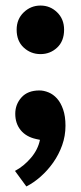

<svg xmlns="http://www.w3.org/2000/svg" viewBox="-20 -490 291 692"><path d="M40 -383Q40 -421 65.5 -445.5Q91 -470 126 -470Q161 -470 186 -445.5Q211 -421 211 -383Q211 -342 186 -318.5Q161 -295 126 -295Q91 -295 65.5 -318.5Q40 -342 40 -383ZM110 11Q74 3 54.5 -21Q35 -45 35 -80Q35 -114 57.5 -139Q80 -164 122 -164Q138 -164 155 -157Q172 -150 185.5 -135Q199 -120 207.5 -95.5Q216 -71 216 -37Q216 0 204 33.5Q192 67 172 95.5Q152 124 126.5 146.5Q101 169 75 182L34 126Q66 109 91.5 79Q117 49 124 14Z"/></svg>

Font: Mukta Mahee ExtraBold
Style: Regular
Weight: 800
Designer: Shuchita Grover, Noopur Datye, Girish Dalvi, Yashodeep Gholap
Foundry: Ek Type
Version: Version 2.538;PS 1.000;hotconv 16.6.51;makeotf.lib2.5.65220;